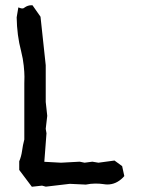

<svg xmlns="http://www.w3.org/2000/svg" viewBox="-20 -693 543 736"><path d="M53.7 -41.5V-74.7Q61.5 -92.8 64.5 -114.3Q67.4 -136.7 73.2 -158.2V-372.1V-372.6Q73.7 -382.8 73.7 -398.9Q73.7 -415 71 -441.2Q68.4 -467.3 61 -496.6Q44.9 -557.6 43.9 -626.5L50.3 -664.6L59.1 -661.6Q62 -660.6 66.2 -660.6Q70.3 -660.6 74.2 -664.1Q86.4 -672.9 100.6 -672.9H104.5L135.3 -628.9L155.3 -442.9V-302.2L161.1 -249L155.3 -199.2L158.2 -182.1L149.9 -72.8L213.9 -69.3L285.6 -73.2L304.2 -69.3L334 -73.2L357.4 -69.3L418.9 -77.6L448.2 -56.2L456.5 -18.1Q452.6 -13.7 451.2 -12.2Q424.8 14.2 391.6 14.2Q385.7 14.2 374.3 12.5Q362.8 10.7 345.5 10.7Q328.1 10.7 309.1 14.6L247.6 11.7L155.8 22.5L141.1 18.6L102.1 22.9Z"/></svg>

Font: Bakudai
Style: Bold
Weight: 700
Version: Version 1.48